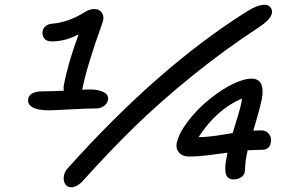

<svg xmlns="http://www.w3.org/2000/svg" viewBox="-20 -752 1212 811"><path d="M279.8 39.1Q265.1 39.1 256.3 26.6Q247.6 14.2 249.3 -4.6Q251 -23.4 264.2 -39.1Q649.9 -470.2 1026.9 -706.1Q1068.4 -731.9 1098.1 -731.9Q1116.2 -731.9 1125 -717.3Q1138.7 -693.8 1106.4 -662.1Q1094.7 -650.9 1077.1 -639.2Q927.7 -541.5 792.7 -432.1Q657.7 -322.8 551 -219Q444.3 -115.2 332 9.8Q305.7 39.1 279.8 39.1ZM187 -286.1Q137.7 -286.1 116.5 -299.3Q95.2 -312.5 99.1 -334Q105 -366.2 160.2 -366.2Q198.7 -366.2 250 -369.1Q247.1 -380.9 250 -394Q267.1 -484.4 312 -606.9Q256.8 -577.1 198.2 -577.1Q176.3 -577.1 166.7 -589.8Q157.2 -602.5 160.2 -621.1Q162.6 -633.8 172.9 -642.1Q183.1 -650.4 200.2 -651.9Q270.5 -658.2 335 -699.2Q358.4 -713.9 377 -713.9Q401.9 -713.9 411.9 -695.3Q421.9 -676.8 411.1 -650.9Q347.2 -474.1 327.1 -373Q339.4 -374 361.8 -374Q397.5 -374 418.9 -362.3Q440.4 -350.6 436 -329.1Q433.1 -314 418.9 -304Q404.8 -293.9 383.8 -293.9Q345.7 -293.9 277.1 -290Q208.5 -286.1 187 -286.1ZM965.8 5.9Q940.9 5.9 934.1 -17.1Q927.2 -40 938 -91.8Q938.5 -94.2 939.5 -99.4Q940.4 -104.5 940.9 -106.9Q927.2 -105.5 900.6 -101.8Q874 -98.1 858.4 -96.2Q842.8 -94.2 820.1 -92.5Q797.4 -90.8 777.8 -90.8Q751 -90.8 736.6 -107.2Q722.2 -123.5 726.1 -146Q734.4 -187 771 -235.8Q811.5 -290.5 866.5 -334.2Q921.4 -377.9 967 -398.9Q1012.7 -419.9 1041 -419.9Q1072.8 -419.9 1083.3 -396.7Q1093.8 -373.5 1085.9 -334Q1077.1 -289.6 1049.8 -200.2Q1055.2 -200.2 1066.4 -200.7Q1077.6 -201.2 1084 -201.2Q1105 -201.2 1116.5 -185.8Q1127.9 -170.4 1124 -149.9Q1119.1 -119.1 1085 -119.1Q1064 -119.1 1025.9 -117.2Q1024.9 -112.3 1022.9 -102.1Q1021 -91.8 1020 -86.9Q1016.6 -69.8 1015.9 -51Q1015.1 -32.2 1014.2 -25.9Q1011.2 -11.2 998 -2.7Q984.9 5.9 965.8 5.9ZM1000 -319.8Q1002 -331.5 1002 -335.9Q894 -289.6 818.8 -172.9H821.8Q837.9 -172.9 857.9 -174.8Q877.9 -176.8 888.9 -178.2Q899.9 -179.7 928 -184.3Q956.1 -189 962.9 -189.9Q966.3 -201.7 973.1 -223.9Q980 -246.1 983.9 -258.8Q987.8 -271.5 992.4 -288.8Q997.1 -306.2 1000 -319.8Z"/></svg>

Font: Shantell Sans Normal
Style: Italic
Weight: 400
Italic angle: -11.31°
Designer: Stephen Nixon, Anya Danilova, Shantell Martin
Foundry: Arrow Type
Version: Version 1.006;[559af2be0]